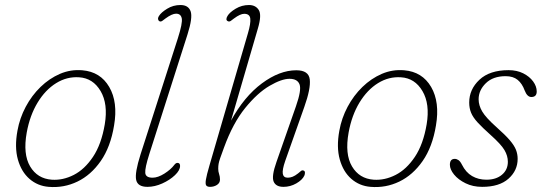

<svg xmlns="http://www.w3.org/2000/svg" viewBox="-20 -737 2166 765"><path d="M308 -457Q380 -451 415.2 -390.5Q450.5 -330 434.5 -237Q420.5 -151.5 381.5 -95.5Q342.5 -39.5 288.5 -13.5Q234.5 12.5 174 7.5Q130 4 97.5 -24.2Q65 -52.5 51.2 -101.5Q37.5 -150.5 49.5 -216Q58.5 -266.5 82.5 -311.5Q106.5 -356.5 141.5 -390.5Q176.5 -424.5 219 -442.8Q261.5 -461 308 -457ZM186.5 -21Q230.5 -18 273.8 -40Q317 -62 350.5 -112Q384 -162 397.5 -242Q411 -323 380.8 -374.2Q350.5 -425.5 295.5 -429Q247 -432.5 203.8 -405.8Q160.5 -379 129.8 -328.2Q99 -277.5 86.5 -209Q71 -123 100 -74Q129 -25 186.5 -21Z M727 -599.5 575 -123.5Q557 -67 558.8 -48Q560.5 -29 588 -29Q609 -29 634.8 -45.2Q660.5 -61.5 674.5 -80Q680.5 -88 687 -88Q697.5 -88 697.5 -76Q697.5 -58.5 677 -39Q656.5 -19.5 626.5 -6Q596.5 7.5 567.5 7.5Q528.5 7.5 522.5 -20.2Q516.5 -48 540 -122L688.5 -584Q708 -645 704.2 -663.8Q700.5 -682.5 681.5 -682.5Q665.5 -682.5 639.5 -663.5Q634 -659.5 627.5 -654.5Q621 -649.5 615 -652.5Q611.5 -654 610 -659.8Q608.5 -665.5 613.5 -673.5Q622 -687.5 646 -702.2Q670 -717 699 -717Q730.5 -717 739.5 -692Q748.5 -667 727 -599.5Z M1192.5 -37Q1184.5 -20 1160.5 -6.2Q1136.5 7.5 1109.5 7.5Q1079 7.5 1070.2 -13.8Q1061.5 -35 1081.5 -91.5L1159 -313Q1182 -378.5 1173.5 -400.8Q1165 -423 1133.5 -423Q1102 -423 1054 -395Q1006 -367 957 -306.8Q908 -246.5 872.5 -149Q862.5 -122 857.5 -107.5Q852.5 -93 851 -84.2Q849.5 -75.5 849.5 -64.5Q849.5 -53.5 853 -43.5Q856.5 -33.5 856.5 -21.5Q856.5 -8 844.5 -0.2Q832.5 7.5 817 7.5Q806 7.5 801.8 2Q797.5 -3.5 800.5 -21.8Q803.5 -40 814.5 -77.5L968 -605Q979.5 -644 977.2 -663Q975 -682 953 -682Q937.5 -682 912.5 -663.5Q907 -659.5 900.5 -654.5Q894 -649.5 888 -652.5Q877 -657.5 886.5 -673.5Q895 -688 919.2 -702.5Q943.5 -717 972 -717Q998.5 -717 1011 -697.2Q1023.5 -677.5 1007.5 -623.5L900.5 -256.5Q953 -352.5 1023.5 -404.8Q1094 -457 1160.5 -457Q1210 -457 1214.2 -420.5Q1218.5 -384 1192.5 -311L1116.5 -96Q1104 -60 1106.8 -44.5Q1109.5 -29 1126.5 -29Q1136 -29 1145.8 -32.8Q1155.5 -36.5 1167.5 -46Q1174.5 -52 1179.5 -56Q1184.5 -60 1190.5 -57Q1195 -55 1195 -48.8Q1195 -42.5 1192.5 -37Z M1590.5 -457Q1662.5 -451 1697.8 -390.5Q1733 -330 1717 -237Q1703 -151.5 1664 -95.5Q1625 -39.5 1571 -13.5Q1517 12.5 1456.5 7.5Q1412.5 4 1380 -24.2Q1347.5 -52.5 1333.8 -101.5Q1320 -150.5 1332 -216Q1341 -266.5 1365 -311.5Q1389 -356.5 1424 -390.5Q1459 -424.5 1501.5 -442.8Q1544 -461 1590.5 -457ZM1469 -21Q1513 -18 1556.2 -40Q1599.5 -62 1633 -112Q1666.5 -162 1680 -242Q1693.5 -323 1663.2 -374.2Q1633 -425.5 1578 -429Q1529.5 -432.5 1486.2 -405.8Q1443 -379 1412.2 -328.2Q1381.5 -277.5 1369 -209Q1353.5 -123 1382.5 -74Q1411.5 -25 1469 -21Z M1918 -21Q1956.5 -21 1980 -40.8Q2003.5 -60.5 2003.5 -92.5Q2003.5 -116 1990 -139Q1976.5 -162 1934 -200Q1901.5 -229 1883 -249.2Q1864.5 -269.5 1857 -287.8Q1849.5 -306 1849.5 -328.5Q1849.5 -381 1890.2 -419.2Q1931 -457.5 2006.5 -457.5Q2039.5 -457.5 2064.8 -444.8Q2090 -432 2104.2 -412.5Q2118.5 -393 2118.5 -372.5Q2118.5 -350.5 2097 -350.5Q2080.5 -350.5 2070.5 -376.5Q2060.5 -404 2042.5 -418.8Q2024.5 -433.5 1994.5 -433.5Q1944.5 -433.5 1915.8 -405.5Q1887 -377.5 1887 -341.5Q1887 -317 1901.5 -292.5Q1916 -268 1957.5 -231Q1992.5 -200 2010.8 -178.8Q2029 -157.5 2035.8 -140.2Q2042.5 -123 2042.5 -104Q2042.5 -57.5 2006 -25Q1969.5 7.5 1901 7.5Q1864 7.5 1835 -6.8Q1806 -21 1789.2 -41.5Q1772.5 -62 1772.5 -80.5Q1772.5 -104 1792 -104Q1799.5 -104 1806.8 -99Q1814 -94 1820.5 -81Q1836 -50 1861 -35.5Q1886 -21 1918 -21Z"/></svg>

Font: Fraunces 9pt SuperSoft Thin
Style: Italic
Weight: 100
Italic angle: -16°
Version: Version 1.000;[0bf87f6ff]